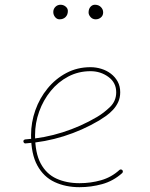

<svg xmlns="http://www.w3.org/2000/svg" viewBox="-20 -776 622 797"><path d="M355.5 -480.5Q397.5 -480.5 429.9 -456.8Q462.4 -433.1 462.4 -393.1Q462.4 -356.4 436.3 -331.5Q410.2 -306.6 382.8 -290.5Q314.9 -250.5 239.3 -226.6Q163.6 -202.6 85 -197.3Q81.5 -196.8 79.1 -194.6Q76.7 -192.4 77.1 -188.5Q77.6 -185.1 80.1 -182.6Q82.5 -180.2 85.9 -180.7Q166.5 -186 244.4 -210.4Q322.3 -234.9 391.6 -275.9Q405.3 -284.2 420.4 -294.9Q435.5 -305.7 449 -320.1Q462.4 -334.5 470.7 -352.5Q479 -370.6 479 -393.1Q479 -418 468.5 -437.3Q458 -456.5 440.4 -470Q422.9 -483.4 400.9 -490.2Q378.9 -497.1 355.5 -497.1Q300.8 -497.1 255.6 -473.1Q210.4 -449.2 177.5 -408.9Q144.5 -368.7 126.7 -318.4Q108.9 -268.1 108.9 -214.8Q108.9 -136.7 135 -89.1Q161.1 -41.5 206.8 -20.3Q252.4 1 310.1 1Q357.9 1 404.1 -11.7Q450.2 -24.4 487.3 -57.6Q489.7 -60.1 490 -63.7Q490.2 -67.4 487.8 -69.8Q485.8 -72.3 481.9 -72.5Q478 -72.8 475.6 -70.3Q442.4 -40 399.4 -27.8Q356.4 -15.6 310.1 -15.6Q255.9 -15.6 214.1 -34.7Q172.4 -53.7 148.9 -97.4Q125.5 -141.1 125.5 -214.8Q125.5 -265.6 142.6 -313Q159.7 -360.4 190.4 -398.2Q221.2 -436 263.4 -458.3Q305.7 -480.5 355.5 -480.5ZM408.2 -724.6Q408.2 -737.3 398.7 -746.8Q389.2 -756.3 374 -756.3Q363.3 -756.3 355.5 -747.6Q347.7 -738.8 347.7 -724.1Q347.7 -714.4 356 -705.1Q364.3 -695.8 377.4 -695.8Q389.6 -695.8 398.9 -703.6Q408.2 -711.4 408.2 -724.6ZM261.7 -730.5Q261.7 -741.2 252.4 -748.8Q243.2 -756.3 231.4 -756.3Q218.8 -756.3 210 -747.6Q201.2 -738.8 201.2 -726.1Q201.2 -714.4 208.7 -705.1Q216.3 -695.8 227.1 -695.8Q242.7 -695.8 252.2 -705.3Q261.7 -714.8 261.7 -730.5Z"/></svg>

Font: Mikhak VF
Style: Regular
Weight: 100
Designer: Amin Abedi
Version: Version 3.001